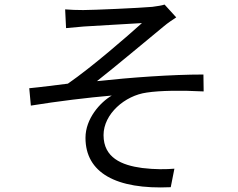

<svg xmlns="http://www.w3.org/2000/svg" viewBox="-20 -784 1040 840"><path d="M265 -743 269 -661C291 -663 320 -666 346 -668C387 -671 558 -680 601 -683C539 -627 384 -492 277 -418C227 -412 161 -403 108 -398L115 -322C232 -341 364 -357 469 -366C418 -336 354 -265 354 -181C354 -29 486 46 727 35L743 -46C707 -43 659 -42 602 -49C512 -61 433 -94 433 -193C433 -285 526 -366 622 -379C680 -388 774 -389 871 -384L870 -458C729 -458 553 -445 404 -429C483 -491 625 -610 698 -670C712 -682 737 -699 751 -708L700 -764C688 -760 669 -757 646 -754C590 -749 387 -740 344 -740C314 -740 289 -741 265 -743Z"/></svg>

Font: Noto Sans Japanese Regular
Style: Regular
Weight: 400
Designer: Ryoko NISHIZUKA (kana & ideographs); Paul D. Hunt (Latin, Greek & Cyrillic); Wenlong ZHANG (bopomofo); Sandoll Communica
Foundry: Adobe Systems Incorporated
Version: Version 1.000;PS 1;hotconv 1.0.78;makeotf.lib2.5.61930